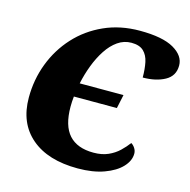

<svg xmlns="http://www.w3.org/2000/svg" viewBox="-107 -829 936 945"><g transform="rotate(15 361.0 -357.0)"><path d="M370 10Q218 10 133 -62.5Q48 -135 48 -265Q48 -357 79.5 -439.5Q111 -522 169.5 -586Q228 -650 310 -687Q392 -724 492 -724Q608 -724 665 -691Q722 -658 722 -608Q722 -555 676.5 -530Q631 -505 564 -505Q564 -548 557 -582Q550 -616 529 -636Q508 -656 467 -656Q429 -656 397.5 -634Q366 -612 341.5 -574.5Q317 -537 299.5 -491Q282 -445 272 -397H495L480 -327H261Q258 -300 258 -275Q258 -178 300 -131.5Q342 -85 425 -85Q468 -85 499.5 -99Q531 -113 554 -135Q577 -157 593 -179Q604 -173 612.5 -160Q621 -147 621 -132Q621 -96 590.5 -63.5Q560 -31 503.5 -10.5Q447 10 370 10Z"/></g></svg>

Font: Noto Serif Black
Style: Italic
Weight: 900
Italic angle: -12°
Designer: Monotype Design Team
Foundry: Monotype Imaging Inc.
Version: Version 2.013